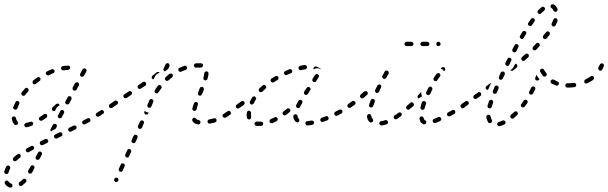

<svg xmlns="http://www.w3.org/2000/svg" viewBox="-50 -568 2826 892"><path d="M-16 271Q-20 270 -24 272Q-25 274 -27 275Q-28 277 -28 279Q-29 281 -28 283Q-28 285 -27 286Q-23 293 -17 297Q-12 301 -6 303Q-2 305 2 303Q6 302 7 298Q8 296 8 294Q8 292 7 290Q7 288 5 287Q4 286 2 285Q-6 282 -10 276Q-12 272 -16 271ZM38 281Q37 283 37 284Q36 286 37 288Q37 290 38 292Q41 295 45 296Q49 297 52 294Q61 288 70 279Q73 276 73 272Q73 268 70 265Q68 264 67 263Q65 262 63 262Q61 262 59 263Q57 264 56 265Q48 273 41 278Q39 279 38 281ZM-2 212Q-2 210 -3 208Q-3 206 -5 204Q-6 203 -8 202Q-11 200 -15 201Q-19 203 -21 206Q-27 217 -30 228Q-31 232 -29 236Q-27 239 -23 240Q-21 241 -19 241Q-17 240 -15 239Q-13 239 -12 237Q-11 235 -10 233Q-8 224 -3 215Q-2 214 -2 212ZM81 232Q82 236 85 238Q89 240 93 238Q97 237 99 234L109 215Q111 211 110 207Q109 203 105 201Q102 199 98 200Q94 202 92 205L81 224Q79 228 81 232ZM45 163Q46 161 46 159Q47 157 46 155Q46 153 45 151Q42 148 38 147Q34 147 31 149Q21 156 13 163Q12 165 11 167Q10 168 10 170Q10 172 10 174Q11 176 12 178Q15 181 19 181Q23 181 27 178Q34 172 42 165Q44 164 45 163ZM115 164Q115 166 116 168Q116 170 117 171Q119 173 121 174Q124 176 128 174Q132 173 134 170L144 151Q146 147 145 143Q144 139 140 137Q138 136 136 136Q135 136 133 136Q131 137 129 138Q128 139 127 141L116 160Q116 162 115 164ZM108 122Q110 118 108 115Q107 113 105 112Q104 110 102 110Q100 109 98 109Q96 110 94 111Q84 116 75 121Q71 123 70 127Q69 131 71 135Q72 136 74 138Q75 139 77 139Q79 140 81 140Q83 139 85 138Q93 133 103 128Q107 126 108 122ZM174 91Q175 87 173 83Q172 81 171 80Q169 79 168 78Q166 77 164 77Q162 77 160 78L141 87Q137 89 135 93Q134 97 136 101Q137 103 138 104Q140 105 141 106Q143 107 145 106Q147 106 149 106L169 96Q172 95 174 91ZM240 60Q241 56 239 52Q238 48 234 47Q230 46 226 47L207 57Q205 57 204 59Q202 60 201 62Q201 64 201 66Q201 68 202 70Q204 74 207 75Q211 76 215 75L235 65Q238 64 240 60ZM305 28Q307 24 305 20Q304 18 303 17Q301 16 299 15Q297 14 295 15Q293 15 291 16L272 25Q269 27 267 31Q266 35 268 39Q269 40 270 42Q272 43 274 44Q275 44 277 44Q279 44 281 43L300 33Q304 32 305 28ZM185 32 195 13Q196 11 198 10Q199 8 201 8Q203 7 205 7Q207 8 209 8Q213 10 214 14Q215 18 213 22L208 31L197 36Q191 39 187 43Q187 43 187 43Q185 41 184 38Q184 34 185 32ZM103 11Q105 7 104 3Q103 2 102 0Q100 -1 98 -2Q97 -3 95 -3Q93 -3 91 -2Q80 1 71 3Q69 4 67 5Q66 6 64 8Q63 9 63 11Q63 13 63 15Q64 19 67 22Q71 24 75 23Q86 21 98 16Q102 15 103 11ZM23 13Q28 13 31 10Q32 9 33 7Q34 5 34 3Q34 1 33 -1Q33 -2 31 -4Q26 -10 24 -19Q24 -21 23 -23Q21 -24 20 -26Q18 -27 16 -27Q14 -27 12 -27Q8 -26 6 -23Q4 -19 5 -15Q8 0 16 9Q19 13 23 13ZM368 -3Q369 -5 370 -7Q371 -9 370 -11Q370 -13 369 -15Q367 -18 363 -19Q359 -20 356 -18L337 -8Q335 -7 334 -6Q333 -4 332 -2Q331 0 332 2Q332 4 333 6Q335 9 339 10Q343 11 346 9L365 -1Q367 -2 368 -3ZM169 -27Q170 -31 168 -35Q167 -36 165 -38Q163 -39 161 -39Q159 -39 157 -39Q155 -38 154 -37Q145 -31 136 -25Q134 -24 133 -23Q132 -21 131 -19Q131 -17 131 -15Q131 -13 132 -11Q134 -10 135 -9Q137 -7 139 -7Q141 -7 143 -7Q145 -7 146 -8Q156 -14 165 -21Q169 -23 169 -27ZM219 -25Q220 -21 224 -19Q226 -18 228 -18Q229 -18 231 -19Q233 -19 235 -20Q236 -22 237 -23L247 -42Q249 -46 248 -50Q247 -54 243 -56Q241 -57 240 -57Q238 -57 236 -57Q234 -56 232 -55Q231 -54 230 -52L220 -33Q218 -29 219 -25ZM431 -41Q432 -43 433 -45Q433 -47 433 -49Q433 -51 431 -52Q429 -56 425 -57Q421 -58 418 -55Q409 -50 400 -44Q396 -42 395 -38Q394 -34 396 -30Q397 -29 399 -28Q401 -26 402 -26Q404 -25 406 -26Q408 -26 410 -27Q419 -33 428 -39Q430 -40 431 -41ZM217 -72Q222 -76 227 -78Q227 -79 226 -81Q226 -82 224 -84Q223 -85 221 -86Q219 -87 217 -87Q215 -87 214 -86Q212 -85 210 -84Q202 -76 194 -69Q191 -66 191 -62Q190 -58 193 -55Q194 -54 196 -53Q198 -52 200 -52Q201 -52 202 -52Q203 -52 205 -52L210 -62Q213 -68 217 -72ZM11 -68Q11 -66 12 -64Q13 -62 14 -61Q16 -60 18 -59Q20 -58 22 -58Q24 -58 25 -59Q27 -60 29 -62Q30 -63 31 -65Q34 -74 39 -84Q40 -86 40 -88Q41 -90 40 -92Q39 -94 38 -95Q37 -97 35 -98Q31 -100 27 -98Q23 -97 22 -93Q16 -82 12 -72Q11 -70 11 -68ZM476 -72Q477 -73 478 -75Q478 -77 478 -79Q477 -81 476 -83Q474 -86 470 -87Q466 -88 462 -85L460 -84Q459 -83 457 -81Q456 -79 456 -77Q456 -75 456 -73Q457 -71 458 -70Q460 -66 464 -66Q468 -65 472 -67L474 -69Q475 -70 476 -72ZM253 -90Q254 -86 258 -84Q262 -82 266 -83Q270 -84 272 -88L282 -107Q284 -111 282 -114Q281 -118 278 -120Q274 -122 270 -121Q266 -120 264 -116L254 -97Q252 -94 253 -90ZM49 -135Q49 -133 49 -131Q49 -130 50 -128Q51 -126 53 -125Q54 -124 56 -123Q58 -123 60 -123Q62 -123 64 -124Q65 -125 67 -127Q73 -135 81 -143Q83 -146 83 -150Q83 -155 80 -157Q77 -160 73 -160Q69 -160 66 -157Q58 -148 51 -139Q50 -137 49 -135ZM287 -158Q287 -156 287 -154Q288 -152 289 -151Q291 -149 292 -148Q296 -146 300 -147Q304 -149 306 -152L316 -171Q317 -173 317 -175Q317 -177 317 -179Q316 -181 315 -182Q314 -184 312 -185Q308 -187 304 -185Q300 -184 298 -181L288 -162Q287 -160 287 -158ZM101 -187Q101 -183 103 -180Q104 -178 106 -177Q108 -176 110 -176Q112 -176 114 -177Q116 -177 117 -179Q126 -186 134 -192Q138 -194 138 -199Q139 -203 137 -206Q134 -209 130 -210Q126 -211 123 -208Q113 -201 104 -194Q101 -191 101 -187ZM322 -222Q321 -220 322 -218Q323 -217 324 -215Q325 -213 327 -212Q330 -210 334 -212Q338 -213 340 -216L351 -235Q352 -237 352 -239Q352 -241 352 -243Q351 -245 350 -246Q349 -248 347 -249Q343 -251 339 -250Q335 -248 333 -245L323 -226Q322 -224 322 -222ZM163 -231Q162 -227 164 -223Q166 -219 170 -218Q174 -217 178 -219Q187 -224 197 -228Q201 -229 203 -233Q204 -237 203 -241Q201 -244 197 -246Q193 -248 190 -246Q179 -242 168 -236Q165 -235 163 -231ZM238 -260Q237 -259 236 -257Q234 -255 234 -253Q233 -252 234 -250Q234 -245 238 -243Q241 -241 245 -241Q256 -243 266 -243Q270 -244 273 -247Q276 -250 276 -254Q276 -256 275 -258Q274 -259 273 -261Q271 -262 269 -263Q267 -263 265 -263Q254 -263 242 -261Q240 -261 238 -260Z M480 268Q480 270 481 272Q481 273 483 275Q484 276 486 277Q490 279 494 277Q497 276 499 272L500 271Q500 269 500 267Q500 265 500 264Q499 262 498 260Q496 259 494 258Q493 257 491 257Q489 257 487 258Q485 259 484 260Q482 261 481 263V264Q480 266 480 268ZM502 224Q503 228 507 229Q509 230 511 230Q513 230 515 230Q517 229 518 227Q520 226 520 224L529 205Q531 201 529 197Q528 193 524 192Q522 191 520 191Q518 191 517 191Q515 192 513 193Q512 195 511 197L502 216Q501 220 502 224ZM531 154Q531 155 532 157Q532 159 534 161Q535 162 537 163Q541 165 545 163Q548 162 550 158L559 138Q560 137 560 135Q560 133 559 131Q558 129 557 127Q556 126 554 125Q552 124 550 124Q548 124 546 125Q544 126 543 127Q541 128 541 130L532 150Q531 152 531 154ZM561 91Q563 95 567 96Q570 98 574 97Q578 95 580 91L589 72Q590 68 589 64Q587 60 584 59Q582 58 580 58Q578 58 576 58Q574 59 573 61Q571 62 570 64L562 83Q560 87 561 91ZM591 24Q593 28 596 30Q598 31 600 31Q602 31 604 30Q606 30 607 28Q609 27 610 25L618 5Q620 2 619 -2Q617 -6 613 -8Q611 -9 609 -9Q607 -9 606 -8Q604 -7 602 -6Q601 -5 600 -3L591 17Q590 21 591 24ZM870 10Q874 10 878 8Q881 5 881 1Q882 -1 881 -3Q881 -5 879 -7Q878 -8 876 -9Q875 -10 873 -10Q868 -11 865 -13Q862 -14 861 -17Q860 -18 858 -19Q857 -21 855 -21Q853 -21 851 -21Q849 -21 847 -20Q844 -17 843 -13Q842 -9 844 -6Q848 1 855 5Q861 8 870 10ZM952 -1Q954 -2 955 -4Q956 -6 956 -8Q956 -10 956 -12Q955 -16 951 -18Q947 -20 943 -18Q933 -15 922 -13Q918 -13 916 -9Q913 -6 914 -2Q915 0 916 2Q917 3 918 5Q920 6 922 6Q924 7 926 6Q938 4 949 1Q951 0 952 -1ZM1023 -41Q1023 -45 1021 -49Q1020 -50 1018 -51Q1017 -53 1015 -53Q1013 -53 1011 -53Q1009 -52 1007 -51Q997 -44 989 -39Q987 -38 986 -36Q985 -35 984 -33Q984 -31 984 -29Q984 -27 985 -25Q988 -22 992 -21Q996 -20 999 -22Q1008 -27 1019 -35Q1022 -37 1023 -41ZM621 -42Q622 -38 626 -36Q628 -36 630 -36Q632 -36 634 -36Q636 -37 637 -38Q638 -40 639 -42L641 -45Q636 -45 632 -47Q627 -49 622 -53L621 -50Q619 -46 621 -42ZM845 -58Q847 -54 851 -53Q853 -52 854 -53Q856 -53 858 -54Q860 -55 861 -56Q862 -58 863 -60Q865 -69 869 -81Q870 -83 870 -85Q870 -87 869 -89Q868 -90 867 -92Q865 -93 863 -94Q859 -95 856 -93Q852 -91 851 -88Q846 -75 844 -65Q842 -61 845 -58ZM1070 -75Q1071 -79 1068 -83Q1067 -84 1065 -85Q1064 -87 1062 -87Q1060 -87 1058 -87Q1056 -86 1054 -85L1050 -82Q1046 -80 1046 -76Q1045 -71 1047 -68Q1049 -66 1050 -65Q1052 -64 1054 -64Q1056 -64 1058 -64Q1060 -65 1061 -66L1066 -69Q1069 -71 1070 -75ZM497 -86Q498 -87 498 -89Q498 -91 498 -93Q498 -95 496 -97Q494 -100 490 -101Q486 -102 482 -99L462 -85Q461 -84 460 -82Q459 -81 458 -79Q458 -77 458 -75Q459 -73 460 -71Q461 -70 463 -69Q464 -68 466 -67Q468 -67 470 -67Q472 -68 474 -69L494 -83Q495 -84 497 -86ZM662 -101Q661 -105 657 -107Q653 -109 649 -107Q645 -106 644 -102Q639 -92 635 -81Q633 -77 635 -73Q637 -69 640 -68Q642 -67 644 -67Q646 -67 648 -68Q650 -69 651 -70Q653 -72 653 -73Q657 -84 662 -94Q664 -98 662 -101ZM563 -133Q564 -137 562 -141Q561 -142 559 -143Q558 -144 556 -145Q554 -145 552 -145Q550 -144 548 -143L528 -130Q524 -128 523 -123Q523 -119 525 -116Q527 -112 531 -112Q535 -111 539 -113L559 -127Q563 -129 563 -133ZM874 -148 870 -137Q869 -135 869 -133Q869 -131 870 -130Q871 -128 872 -126Q873 -125 875 -124Q879 -123 883 -124Q887 -126 888 -130L893 -141L897 -151Q897 -153 897 -155Q897 -157 896 -159Q896 -160 894 -162Q893 -163 891 -164Q887 -165 883 -164Q880 -162 878 -158ZM701 -164Q700 -168 697 -171Q694 -173 690 -173Q685 -172 683 -169Q676 -160 670 -150Q667 -146 668 -142Q669 -138 673 -136Q676 -134 680 -134Q684 -135 686 -139Q692 -148 699 -157Q701 -160 701 -164ZM629 -176Q630 -180 628 -184Q626 -187 622 -188Q618 -189 614 -187L594 -173Q590 -171 589 -167Q589 -163 591 -159Q593 -156 597 -155Q601 -154 605 -157L625 -170Q629 -172 629 -176ZM752 -212Q753 -213 753 -215Q754 -217 753 -219Q753 -221 751 -223Q750 -224 748 -225Q747 -226 745 -227Q743 -227 741 -226Q739 -226 737 -225Q728 -217 719 -209Q716 -207 716 -202Q716 -198 719 -195Q722 -192 726 -192Q730 -192 733 -195Q741 -202 750 -209Q751 -210 752 -212ZM896 -199Q898 -196 902 -195Q904 -194 906 -194Q908 -195 909 -196Q911 -197 912 -198Q914 -200 914 -202Q918 -215 919 -226Q919 -228 918 -229Q918 -231 917 -233Q915 -235 914 -235Q912 -236 910 -237Q906 -237 903 -234Q899 -232 899 -228Q898 -219 895 -207Q894 -203 896 -199ZM676 -221Q680 -226 687 -228Q689 -229 691 -230Q690 -231 689 -233Q686 -234 683 -234Q680 -234 678 -232Q669 -225 659 -217Q655 -215 655 -211Q654 -207 656 -203Q658 -202 659 -201Q661 -200 663 -199L669 -211Q671 -217 676 -221ZM818 -248Q820 -252 819 -256Q817 -260 814 -262Q810 -264 806 -262Q795 -258 784 -253Q780 -252 779 -248Q777 -244 779 -240Q781 -236 785 -235Q789 -233 792 -235Q802 -240 813 -243Q816 -245 818 -248ZM710 -241Q708 -245 710 -249L719 -269Q721 -272 724 -274Q728 -275 732 -274Q736 -272 737 -268Q739 -264 737 -260L731 -247Q727 -245 724 -242Q719 -239 715 -236Q715 -236 715 -236Q715 -236 715 -236Q711 -238 710 -241ZM883 -254Q887 -254 890 -257Q893 -260 893 -264Q894 -268 891 -271Q888 -274 884 -274Q882 -274 880 -274Q870 -274 860 -274Q856 -273 853 -270Q850 -267 851 -263Q851 -259 854 -256Q857 -253 862 -254Q871 -254 880 -254Q881 -254 883 -254Z M1164 17Q1166 17 1167 16Q1169 15 1171 14Q1172 12 1172 10Q1173 8 1173 6Q1173 4 1172 3Q1171 1 1170 -1Q1168 -2 1166 -2Q1164 -3 1162 -3Q1158 -3 1155 -3Q1149 -3 1143 -3Q1142 -3 1140 -3Q1138 -2 1136 -1Q1135 0 1134 2Q1133 4 1132 6Q1132 10 1135 13Q1137 16 1141 17Q1147 17 1155 17Q1159 17 1164 17ZM1407 8Q1410 5 1409 0Q1409 -1 1408 -3Q1406 -5 1405 -6Q1403 -7 1401 -8Q1399 -8 1397 -8Q1387 -6 1378 -5Q1376 -5 1374 -5Q1373 -4 1371 -2Q1370 -1 1369 1Q1369 3 1369 5Q1369 9 1372 12Q1375 15 1379 15Q1389 14 1401 12Q1405 11 1407 8ZM1240 -11Q1241 -15 1239 -19Q1238 -21 1237 -22Q1235 -23 1233 -24Q1231 -24 1229 -24Q1227 -24 1226 -23Q1217 -18 1208 -15Q1206 -14 1205 -12Q1203 -11 1203 -9Q1202 -7 1202 -5Q1202 -3 1203 -1Q1204 2 1208 4Q1212 5 1216 4Q1225 0 1235 -5Q1239 -7 1240 -11ZM1324 -2Q1326 -1 1328 0Q1329 1 1331 1Q1333 1 1335 0Q1337 -1 1338 -2Q1341 -5 1341 -9Q1341 -13 1338 -16Q1333 -21 1332 -29Q1332 -33 1329 -35Q1325 -38 1321 -37Q1319 -37 1318 -36Q1316 -35 1315 -34Q1313 -32 1313 -30Q1312 -28 1313 -26Q1313 -19 1316 -13Q1319 -7 1324 -2ZM1474 -11Q1476 -13 1476 -15Q1477 -16 1477 -18Q1477 -20 1476 -22Q1475 -26 1471 -28Q1467 -29 1463 -28Q1454 -24 1445 -21Q1443 -20 1441 -19Q1440 -17 1439 -15Q1438 -14 1438 -12Q1438 -10 1438 -8Q1440 -4 1444 -2Q1447 0 1451 -2Q1461 -5 1471 -9Q1473 -10 1474 -11ZM1097 -22Q1098 -17 1101 -15Q1104 -13 1109 -13Q1113 -14 1115 -17Q1117 -21 1117 -25Q1116 -29 1116 -34Q1116 -39 1116 -43Q1117 -47 1114 -50Q1111 -53 1107 -54Q1103 -54 1100 -51Q1097 -49 1097 -45Q1096 -39 1096 -34Q1096 -27 1097 -22ZM1539 -43Q1540 -45 1541 -47Q1541 -49 1541 -51Q1541 -53 1540 -55Q1538 -58 1534 -59Q1530 -60 1526 -58Q1517 -53 1508 -49Q1507 -48 1505 -46Q1504 -45 1503 -43Q1503 -41 1503 -39Q1503 -37 1504 -35Q1506 -32 1510 -30Q1514 -29 1518 -31Q1527 -36 1536 -41Q1538 -42 1539 -43ZM1299 -54Q1299 -58 1297 -61Q1294 -64 1290 -65Q1286 -65 1282 -62Q1275 -56 1267 -50Q1263 -47 1263 -43Q1262 -39 1265 -36Q1266 -34 1268 -33Q1270 -32 1271 -32Q1273 -32 1275 -32Q1277 -33 1279 -34Q1287 -40 1295 -47Q1299 -50 1299 -54ZM1326 -72Q1327 -68 1331 -67Q1333 -66 1335 -66Q1337 -66 1339 -66Q1340 -67 1342 -68Q1343 -70 1344 -71Q1348 -80 1354 -89Q1356 -93 1355 -97Q1353 -101 1350 -103Q1346 -105 1342 -104Q1338 -102 1336 -99Q1331 -89 1326 -80Q1325 -76 1326 -72ZM1583 -72Q1584 -73 1585 -75Q1585 -77 1585 -79Q1584 -81 1583 -83Q1581 -86 1577 -87Q1573 -88 1569 -85H1568Q1567 -83 1566 -82Q1565 -80 1564 -78Q1564 -76 1564 -74Q1565 -72 1566 -71Q1568 -67 1572 -67Q1576 -66 1580 -68L1581 -69Q1582 -70 1583 -72ZM1087 -88Q1087 -92 1085 -95Q1082 -99 1078 -99Q1074 -100 1071 -97Q1061 -90 1054 -85Q1053 -84 1052 -82Q1051 -81 1050 -79Q1050 -77 1050 -75Q1051 -73 1052 -71Q1053 -70 1055 -69Q1056 -68 1058 -67Q1060 -67 1062 -67Q1064 -68 1066 -69Q1073 -74 1083 -81Q1086 -84 1087 -88ZM1111 -89Q1112 -85 1116 -83Q1119 -81 1123 -83Q1127 -84 1129 -88Q1133 -96 1138 -105Q1141 -108 1140 -112Q1139 -116 1135 -119Q1132 -121 1128 -120Q1124 -119 1122 -116Q1116 -106 1111 -97Q1109 -93 1111 -89ZM1362 -135Q1363 -131 1366 -129Q1368 -128 1370 -127Q1372 -127 1374 -127Q1376 -128 1377 -129Q1379 -130 1380 -131L1391 -149Q1394 -152 1393 -156Q1392 -160 1388 -162Q1387 -164 1385 -164Q1383 -164 1381 -164Q1379 -164 1377 -162Q1376 -161 1375 -160L1363 -142Q1361 -139 1362 -135ZM1152 -153Q1152 -151 1152 -149Q1152 -147 1153 -146Q1153 -144 1155 -142Q1158 -139 1162 -140Q1166 -140 1169 -142Q1176 -149 1183 -156Q1185 -157 1186 -159Q1187 -161 1187 -163Q1187 -165 1186 -167Q1186 -169 1184 -170Q1181 -173 1177 -174Q1173 -174 1170 -171Q1162 -164 1155 -157Q1153 -155 1152 -153ZM1207 -196Q1206 -192 1209 -189Q1211 -185 1215 -185Q1219 -184 1222 -186Q1231 -192 1240 -197Q1243 -199 1244 -203Q1245 -207 1243 -210Q1241 -214 1237 -215Q1233 -216 1229 -214Q1220 -208 1211 -203Q1208 -200 1207 -196ZM1401 -198Q1401 -196 1401 -194Q1402 -192 1403 -191Q1404 -189 1405 -188Q1409 -186 1413 -187Q1417 -187 1419 -191Q1425 -200 1430 -209Q1431 -210 1432 -212Q1432 -214 1432 -216Q1431 -218 1430 -220Q1429 -221 1427 -222Q1424 -225 1420 -224Q1416 -223 1413 -219Q1408 -211 1402 -202Q1401 -200 1401 -198ZM1270 -232Q1268 -228 1270 -225Q1272 -221 1276 -219Q1280 -218 1283 -220Q1293 -224 1302 -228Q1306 -229 1307 -233Q1309 -237 1307 -241Q1306 -244 1302 -246Q1298 -248 1294 -246Q1285 -242 1275 -238Q1271 -236 1270 -232ZM1338 -258Q1336 -254 1337 -250Q1337 -248 1338 -246Q1339 -245 1341 -244Q1343 -243 1345 -242Q1347 -242 1348 -242Q1359 -245 1368 -246Q1372 -246 1374 -249Q1377 -252 1377 -257Q1376 -261 1373 -263Q1370 -266 1366 -266Q1356 -265 1344 -262Q1340 -261 1338 -258ZM1412 -258Q1416 -260 1420 -259Q1428 -256 1434 -252Q1437 -250 1439 -249Q1440 -248 1440 -248Q1441 -247 1442 -246H1441Q1436 -249 1430 -250Q1423 -252 1417 -250Q1412 -249 1407 -246Q1406 -247 1406 -249Q1406 -251 1407 -253Q1409 -257 1412 -258Z M1752 4Q1754 1 1752 -3Q1752 -5 1750 -7Q1749 -8 1747 -9Q1746 -10 1744 -10Q1742 -10 1740 -10Q1730 -6 1721 -5Q1717 -5 1714 -2Q1712 1 1712 6Q1712 7 1713 9Q1714 11 1716 12Q1717 14 1719 14Q1721 15 1723 15Q1734 14 1746 9Q1750 8 1752 4ZM1904 -1Q1909 5 1916 9Q1920 11 1924 9Q1928 8 1930 4Q1930 2 1930 0Q1931 -2 1930 -4Q1929 -6 1928 -7Q1926 -8 1925 -9Q1922 -11 1921 -12Q1921 -13 1921 -13Q1920 -13 1920 -14Q1920 -14 1920 -15Q1919 -17 1918 -20Q1917 -24 1914 -26Q1910 -28 1906 -27Q1904 -26 1902 -25Q1901 -24 1900 -22Q1899 -21 1899 -19Q1898 -17 1899 -15Q1900 -10 1902 -6Q1903 -4 1904 -1ZM1997 -8Q1999 -9 2000 -11Q2000 -13 2000 -15Q2000 -17 1999 -19Q1998 -22 1994 -24Q1990 -25 1986 -24Q1976 -19 1967 -16Q1965 -15 1963 -14Q1962 -12 1961 -11Q1960 -9 1960 -7Q1960 -5 1961 -3Q1962 1 1966 3Q1970 4 1974 3Q1983 -1 1994 -5Q1996 -6 1997 -8ZM1673 1Q1678 1 1681 -2Q1684 -4 1684 -9Q1684 -13 1681 -16Q1676 -21 1675 -29Q1675 -31 1674 -33Q1673 -34 1671 -36Q1670 -37 1668 -38Q1666 -38 1664 -38Q1660 -38 1657 -34Q1655 -31 1655 -27Q1656 -12 1666 -2Q1669 1 1673 1ZM1815 -31Q1816 -32 1816 -34Q1817 -36 1816 -38Q1816 -40 1815 -42Q1812 -45 1808 -46Q1804 -46 1801 -44Q1792 -37 1783 -32Q1782 -31 1781 -29Q1779 -28 1779 -26Q1779 -24 1779 -22Q1779 -20 1780 -18Q1783 -15 1787 -14Q1791 -13 1794 -15Q1803 -21 1812 -28Q1814 -29 1815 -31ZM2065 -45Q2066 -49 2064 -53Q2062 -56 2058 -57Q2054 -58 2051 -56Q2041 -51 2032 -46Q2028 -44 2027 -40Q2026 -36 2028 -32Q2029 -31 2030 -29Q2032 -28 2034 -28Q2036 -27 2038 -27Q2040 -27 2041 -28Q2051 -34 2061 -39Q2064 -41 2065 -45ZM1903 -67Q1903 -65 1904 -63Q1905 -61 1907 -60Q1909 -59 1910 -58Q1914 -57 1918 -59Q1922 -61 1923 -65Q1925 -75 1929 -85Q1930 -87 1930 -89Q1930 -91 1929 -93Q1928 -95 1926 -96Q1925 -97 1923 -98Q1919 -99 1915 -98Q1912 -96 1910 -92Q1906 -81 1904 -71Q1903 -69 1903 -67ZM1873 -82Q1873 -86 1870 -89Q1869 -91 1867 -92Q1865 -93 1863 -93Q1861 -93 1859 -92Q1857 -91 1856 -90Q1848 -83 1840 -76Q1839 -74 1838 -73Q1837 -71 1837 -69Q1837 -67 1837 -65Q1838 -63 1839 -62Q1842 -59 1846 -58Q1850 -58 1853 -61Q1861 -68 1870 -75Q1873 -78 1873 -82ZM2112 -75Q2113 -79 2110 -83Q2109 -84 2107 -85Q2106 -86 2104 -87Q2102 -87 2100 -87Q2098 -86 2096 -85L2094 -83Q2090 -81 2089 -77Q2089 -73 2091 -69Q2092 -68 2094 -67Q2096 -66 2097 -65Q2099 -65 2101 -65Q2103 -66 2105 -67L2108 -69Q2111 -71 2112 -75ZM1602 -88Q1602 -92 1600 -95Q1597 -99 1593 -99Q1589 -100 1586 -98Q1577 -91 1568 -85Q1565 -83 1564 -79Q1563 -75 1566 -71Q1567 -70 1569 -69Q1570 -68 1572 -67Q1574 -67 1576 -67Q1578 -68 1580 -69Q1589 -75 1598 -81Q1601 -84 1602 -88ZM1665 -74Q1667 -70 1671 -69Q1675 -68 1679 -70Q1682 -72 1684 -75Q1687 -85 1691 -95Q1692 -99 1691 -103Q1689 -107 1685 -108Q1681 -110 1677 -108Q1674 -106 1672 -102Q1668 -91 1665 -82Q1663 -78 1665 -74ZM1890 -115Q1890 -117 1890 -119Q1890 -121 1890 -122Q1891 -124 1893 -126Q1900 -133 1907 -141Q1907 -141 1907 -141Q1907 -141 1907 -141Q1907 -140 1907 -138Q1907 -131 1909 -125Q1910 -122 1911 -120Q1909 -119 1906 -118Q1900 -115 1895 -110Q1895 -110 1895 -110Q1894 -110 1894 -111Q1893 -111 1893 -112Q1891 -113 1890 -115ZM1659 -134Q1659 -138 1656 -142Q1655 -143 1653 -144Q1652 -145 1650 -145Q1648 -145 1646 -144Q1644 -144 1642 -143Q1634 -136 1626 -129Q1625 -128 1624 -126Q1623 -124 1622 -122Q1622 -120 1623 -118Q1623 -116 1625 -115Q1626 -113 1628 -112Q1629 -111 1631 -111Q1633 -111 1635 -111Q1637 -112 1639 -113Q1647 -120 1655 -127Q1659 -130 1659 -134ZM1930 -137Q1929 -135 1930 -133Q1931 -131 1932 -129Q1934 -128 1935 -127Q1939 -125 1943 -127Q1947 -128 1949 -132Q1953 -141 1958 -151Q1959 -153 1959 -155Q1959 -157 1958 -159Q1958 -161 1956 -162Q1955 -164 1953 -165Q1950 -167 1946 -165Q1942 -164 1940 -160Q1935 -150 1930 -140Q1930 -139 1930 -137ZM1693 -143Q1694 -139 1698 -137Q1701 -135 1705 -137Q1709 -138 1711 -142Q1716 -151 1720 -161Q1722 -165 1721 -169Q1720 -173 1716 -175Q1712 -176 1708 -175Q1704 -174 1703 -170Q1698 -160 1693 -150Q1691 -147 1693 -143ZM1964 -203Q1963 -201 1964 -199Q1964 -197 1965 -195Q1966 -194 1968 -193Q1971 -190 1976 -191Q1980 -192 1982 -196Q1986 -202 1994 -213Q1997 -216 1996 -220Q1995 -224 1992 -227Q1990 -228 1989 -228Q1987 -229 1985 -228Q1983 -228 1981 -227Q1979 -226 1978 -225Q1970 -213 1965 -206Q1964 -205 1964 -203ZM1726 -209Q1727 -205 1731 -203Q1734 -200 1738 -202Q1742 -203 1744 -206L1755 -225Q1757 -229 1756 -233Q1755 -237 1751 -239Q1747 -241 1743 -240Q1739 -239 1737 -235L1727 -216Q1725 -213 1726 -209ZM2007 -256Q2011 -257 2014 -255Q2016 -254 2017 -252Q2018 -250 2018 -248Q2019 -246 2018 -244Q2018 -242 2016 -241Q2015 -239 2013 -236Q2010 -241 2006 -245Q2002 -247 1998 -249Q1999 -251 2000 -252Q2003 -256 2007 -256ZM1868 -357Q1871 -360 1871 -364Q1871 -368 1868 -371Q1865 -374 1861 -374H1839Q1835 -374 1832 -371Q1829 -368 1829 -364Q1829 -360 1832 -357Q1835 -354 1839 -354H1861Q1865 -354 1868 -357ZM1942 -357Q1945 -360 1945 -364Q1945 -368 1942 -371Q1939 -374 1935 -374H1913Q1909 -374 1906 -371Q1903 -368 1903 -364Q1903 -360 1906 -357Q1909 -354 1913 -354H1935Q1939 -354 1942 -357ZM1994 -357Q1997 -360 1997 -364Q1997 -368 1994 -371Q1991 -374 1987 -374Q1982 -374 1979 -371Q1977 -368 1977 -364Q1977 -360 1979 -357Q1982 -354 1987 -354Q1991 -354 1994 -357Z M2296 8Q2298 6 2298 4Q2299 3 2299 1Q2299 -1 2298 -3Q2296 -7 2292 -8Q2288 -10 2284 -8Q2275 -3 2267 -1Q2265 0 2263 1Q2262 2 2261 4Q2260 6 2260 8Q2260 10 2260 11Q2261 15 2265 17Q2268 20 2272 18Q2282 16 2293 10Q2295 9 2296 8ZM2223 4Q2227 5 2231 3Q2234 1 2236 -3Q2237 -7 2235 -11Q2231 -18 2229 -27Q2229 -29 2228 -31Q2227 -32 2225 -33Q2223 -35 2221 -35Q2219 -35 2217 -35Q2213 -34 2211 -31Q2209 -27 2209 -23Q2212 -11 2217 -1Q2219 3 2223 4ZM2355 -37Q2356 -39 2356 -41Q2356 -43 2355 -44Q2355 -46 2353 -48Q2350 -51 2346 -51Q2342 -51 2339 -48Q2332 -41 2324 -35Q2321 -32 2321 -28Q2320 -24 2323 -20Q2324 -19 2326 -18Q2328 -17 2330 -17Q2332 -17 2334 -17Q2336 -18 2337 -19Q2345 -26 2353 -34Q2354 -35 2355 -37ZM2216 -70Q2218 -66 2222 -65Q2226 -64 2230 -66Q2233 -68 2235 -72Q2237 -81 2241 -91Q2242 -95 2240 -99Q2238 -103 2235 -104Q2233 -105 2231 -104Q2229 -104 2227 -103Q2225 -103 2224 -101Q2223 -100 2222 -98Q2218 -87 2215 -78Q2214 -74 2216 -70ZM2126 -83Q2127 -85 2128 -87Q2128 -89 2128 -91Q2127 -93 2126 -95Q2124 -98 2120 -99Q2116 -99 2112 -97L2095 -85Q2094 -84 2093 -82Q2091 -81 2091 -79Q2091 -77 2091 -75Q2092 -73 2093 -71Q2095 -68 2099 -67Q2103 -66 2107 -69L2124 -81Q2125 -82 2126 -83ZM2401 -93Q2402 -95 2402 -97Q2401 -99 2400 -100Q2399 -102 2397 -103Q2394 -106 2390 -105Q2386 -104 2383 -101Q2378 -92 2372 -85Q2370 -83 2370 -81Q2369 -79 2370 -77Q2370 -75 2371 -73Q2372 -72 2373 -71Q2377 -68 2381 -69Q2385 -69 2387 -72Q2394 -81 2400 -89Q2401 -91 2401 -93ZM2186 -129Q2186 -133 2184 -136Q2183 -138 2181 -139Q2179 -140 2177 -140Q2175 -140 2173 -140Q2171 -140 2170 -138L2153 -126Q2150 -124 2149 -120Q2148 -116 2151 -112Q2153 -109 2157 -108Q2162 -108 2165 -110L2182 -122Q2185 -125 2186 -129ZM2437 -156Q2437 -158 2437 -160Q2436 -162 2434 -163Q2433 -165 2431 -166Q2428 -168 2424 -166Q2420 -165 2418 -161Q2414 -152 2409 -143Q2408 -141 2408 -139Q2408 -137 2408 -135Q2409 -133 2410 -132Q2411 -130 2413 -129Q2417 -128 2421 -129Q2425 -130 2427 -134Q2432 -143 2436 -152Q2437 -154 2437 -156ZM2240 -138Q2241 -134 2245 -133Q2249 -131 2253 -133Q2257 -134 2258 -138L2266 -157Q2268 -161 2266 -165Q2264 -169 2261 -170Q2257 -172 2253 -170Q2249 -169 2248 -165L2240 -146Q2238 -142 2240 -138ZM2233 -183Q2231 -183 2230 -182Q2228 -182 2227 -181L2210 -168Q2207 -166 2206 -162Q2206 -158 2208 -154Q2209 -153 2211 -152Q2213 -151 2215 -151Q2216 -150 2216 -150Q2217 -150 2218 -151Q2218 -152 2219 -154L2227 -173Q2229 -179 2233 -183ZM2594 -164Q2597 -167 2597 -171Q2597 -173 2596 -175Q2596 -177 2594 -178Q2593 -179 2591 -180Q2589 -181 2587 -181H2586Q2582 -181 2579 -178Q2576 -175 2576 -171Q2576 -169 2577 -167Q2578 -165 2579 -164Q2580 -163 2582 -162Q2584 -161 2586 -161H2587Q2591 -161 2594 -164ZM2541 -171Q2544 -173 2546 -176Q2547 -180 2546 -184Q2544 -188 2540 -189Q2531 -193 2523 -198Q2521 -199 2519 -199Q2517 -199 2516 -199Q2514 -198 2512 -197Q2510 -196 2509 -194Q2507 -190 2508 -186Q2509 -182 2513 -180Q2523 -175 2533 -171Q2537 -169 2541 -171ZM2454 -197Q2452 -195 2451 -195Q2449 -194 2447 -194Q2445 -193 2443 -194Q2439 -195 2437 -199Q2435 -203 2437 -207Q2439 -214 2442 -221Q2447 -211 2455 -202Q2455 -201 2456 -201Q2456 -201 2456 -200Q2455 -198 2454 -197ZM2268 -204Q2269 -200 2273 -198Q2277 -196 2280 -198Q2284 -199 2286 -203L2295 -222Q2296 -226 2295 -230Q2293 -233 2290 -235Q2286 -237 2282 -235Q2278 -234 2276 -230L2268 -211Q2266 -208 2268 -204ZM2475 -213Q2477 -213 2479 -212Q2481 -212 2483 -213Q2485 -213 2486 -214Q2490 -217 2490 -221Q2491 -225 2488 -228Q2482 -236 2477 -244Q2476 -246 2475 -247Q2473 -248 2471 -249Q2469 -249 2467 -249Q2465 -249 2464 -248Q2460 -246 2459 -242Q2458 -238 2460 -234Q2466 -225 2472 -216Q2474 -214 2475 -213ZM2344 -249 2350 -254Q2353 -257 2354 -261Q2354 -265 2351 -268Q2350 -270 2348 -271Q2346 -272 2344 -272L2336 -257Q2334 -252 2329 -248Q2325 -244 2321 -242Q2323 -239 2327 -239Q2331 -238 2334 -241ZM2298 -269Q2299 -265 2303 -263Q2305 -262 2307 -262Q2309 -262 2311 -262Q2312 -263 2314 -264Q2315 -265 2316 -267L2325 -286Q2327 -289 2326 -293Q2325 -297 2321 -299Q2319 -300 2317 -300Q2315 -300 2313 -300Q2311 -299 2310 -298Q2308 -296 2308 -295L2298 -276Q2297 -272 2298 -269ZM2407 -309Q2407 -313 2405 -316Q2402 -319 2398 -319Q2393 -319 2390 -316L2375 -303Q2372 -300 2372 -296Q2372 -292 2374 -288Q2377 -285 2381 -285Q2386 -285 2389 -288L2404 -302Q2407 -304 2407 -309ZM2330 -336Q2330 -334 2330 -332Q2331 -330 2332 -329Q2333 -327 2335 -326Q2339 -324 2343 -325Q2347 -327 2349 -330L2358 -348Q2360 -352 2359 -356Q2358 -360 2354 -362Q2351 -364 2347 -363Q2343 -362 2341 -358L2331 -340Q2330 -338 2330 -336ZM2458 -359Q2458 -363 2455 -366Q2452 -369 2448 -369Q2444 -369 2441 -366Q2434 -358 2427 -351Q2424 -348 2424 -344Q2424 -340 2427 -337Q2430 -334 2434 -334Q2438 -334 2441 -337Q2448 -344 2455 -352Q2458 -355 2458 -359ZM2505 -414Q2504 -418 2501 -420Q2498 -423 2493 -422Q2489 -422 2487 -418Q2481 -411 2474 -403Q2472 -399 2472 -395Q2472 -391 2476 -389Q2479 -386 2483 -386Q2487 -387 2490 -390Q2497 -398 2503 -406Q2505 -410 2505 -414ZM2365 -395Q2366 -391 2370 -388Q2373 -386 2377 -387Q2381 -388 2383 -392L2394 -410Q2396 -413 2395 -417Q2394 -421 2391 -423Q2387 -425 2383 -424Q2379 -423 2377 -420L2366 -402Q2364 -399 2365 -395ZM2539 -478Q2538 -482 2534 -483Q2530 -484 2526 -483Q2522 -481 2521 -477Q2518 -469 2513 -459Q2511 -456 2513 -452Q2514 -448 2518 -446Q2521 -444 2525 -445Q2529 -446 2531 -450Q2537 -461 2540 -470Q2541 -474 2539 -478ZM2403 -455Q2404 -451 2407 -449Q2411 -447 2415 -447Q2419 -448 2421 -451Q2427 -460 2433 -468Q2435 -471 2435 -475Q2434 -479 2431 -482Q2427 -484 2423 -484Q2419 -483 2417 -480Q2411 -472 2405 -463Q2402 -459 2403 -455ZM2448 -517Q2447 -515 2447 -513Q2447 -511 2448 -509Q2449 -507 2450 -506Q2453 -503 2457 -503Q2461 -503 2464 -506Q2472 -514 2478 -519Q2480 -521 2481 -522Q2482 -524 2482 -526Q2482 -528 2482 -530Q2481 -532 2480 -533Q2477 -537 2473 -537Q2469 -537 2466 -535Q2458 -528 2450 -520Q2448 -518 2448 -517ZM2523 -547Q2519 -549 2515 -548Q2511 -547 2509 -544Q2507 -540 2508 -536Q2509 -532 2513 -530Q2518 -527 2521 -519Q2523 -515 2527 -514Q2531 -512 2535 -514Q2538 -516 2540 -519Q2541 -523 2540 -527Q2537 -534 2533 -539Q2528 -544 2523 -547Z M2622 -164Q2624 -165 2625 -167Q2626 -168 2627 -170Q2627 -172 2627 -174Q2626 -178 2623 -181Q2620 -183 2616 -183Q2602 -181 2587 -181Q2583 -181 2580 -178Q2577 -175 2577 -171Q2577 -169 2578 -167Q2578 -165 2580 -164Q2581 -163 2583 -162Q2585 -161 2587 -161Q2603 -161 2618 -163Q2620 -163 2622 -164ZM2709 -204Q2710 -208 2708 -211Q2705 -215 2701 -215Q2697 -216 2694 -213Q2682 -205 2670 -199Q2666 -197 2665 -193Q2663 -189 2665 -185Q2666 -184 2667 -182Q2669 -181 2671 -180Q2673 -180 2675 -180Q2677 -180 2678 -181Q2693 -188 2706 -197Q2709 -200 2709 -204ZM2755 -268Q2754 -272 2750 -273Q2748 -274 2746 -274Q2744 -274 2742 -273Q2740 -272 2739 -271Q2737 -270 2737 -268Q2734 -261 2730 -255Q2728 -251 2730 -247Q2731 -243 2734 -241Q2738 -239 2742 -240Q2746 -241 2748 -245Q2752 -252 2755 -260Q2757 -264 2755 -268Z"/></svg>

Font: FRB American Cursive Dashed Light
Style: Italic
Weight: 300
Italic angle: -25°
Version: Version 2.0;Modular Font Editor K font №1